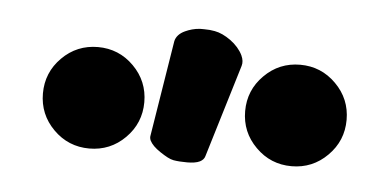

<svg xmlns="http://www.w3.org/2000/svg" viewBox="-30 -826 616 302"><g transform="rotate(5 278.0 -675.5)"><path d="M301.3 -582 345.7 -728.5C347.2 -733.4 346.7 -738.8 343.8 -745.1C339.8 -753.4 333 -761.2 324.2 -767.6C315.4 -773.9 307.1 -777.8 298.8 -779.3C293.9 -780.3 288.1 -780.8 281.7 -780.8H275.4C266.6 -780.3 258.8 -777.8 252.4 -774.9C243.7 -771 238.3 -765.1 236.8 -757.8L212.4 -606.4C211.9 -604 212.4 -601.6 213.4 -599.1C216.3 -593.3 221.7 -587.9 230.5 -582C239.3 -576.2 246.1 -572.3 252 -571.3C257.8 -570.3 265.1 -569.8 273.4 -569.8C281.7 -569.8 288.6 -570.8 293.5 -573.2C297.4 -575.2 300.3 -578.1 301.3 -582ZM38.1 -658.2C38.1 -636.2 45.9 -617.2 61.5 -601.6C77.1 -585.9 96.2 -578.1 118.2 -578.1C140.1 -578.1 159.2 -585.9 174.8 -601.6C190.4 -617.2 198.2 -636.2 198.2 -658.2C198.2 -680.2 190.4 -699.2 174.8 -714.8C159.2 -730.5 140.1 -738.3 118.2 -738.3C96.2 -738.3 77.1 -730.5 61.5 -714.8C45.9 -699.2 38.1 -680.2 38.1 -658.2ZM357.4 -658.2C357.4 -636.2 365.2 -617.2 380.9 -601.6C396.5 -585.9 415.5 -578.1 437.5 -578.1C459.5 -578.1 478.5 -585.9 494.1 -601.6C509.8 -617.2 517.6 -636.2 517.6 -658.2C517.6 -680.2 509.8 -699.2 494.1 -714.8C478.5 -730.5 459.5 -738.3 437.5 -738.3C415.5 -738.3 396.5 -730.5 380.9 -714.8C365.2 -699.2 357.4 -680.2 357.4 -658.2Z"/></g></svg>

Font: Tuffy
Style: Bold
Weight: 700
Designer: Thatcher Ulrich, Karoly Barta, Michael Everson
Version: Version 001.270